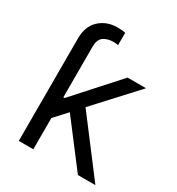

<svg xmlns="http://www.w3.org/2000/svg" viewBox="-176 -848 885 959"><g transform="rotate(30 266.5 -368.5)"><path d="M417.6 0 225.9 -251.4 160.5 -180.4V0H76.7V-590.9Q76.7 -661.2 117.9 -699.2Q159.1 -737.2 218.8 -737.2Q231.5 -737.2 244.5 -736.7Q257.5 -736.2 267 -733V-661.9Q261.7 -663 254.6 -663.9Q247.5 -664.8 240.1 -664.8Q206 -664.8 183.2 -649.1Q160.5 -633.5 160.5 -590.9V-299.7H167.6L389.2 -545.5H495.7L281.2 -312.5L518.5 0Z"/></g></svg>

Font: Inter Alia
Style: Regular
Weight: 400
Designer: Rasmus Andersson (Latin, Greek, Cyrillic etc.) and Evan from Shavian.info (Shavian, old style figures)
Foundry: Shavian.info
Version: Version 0.001;git-37ab20767